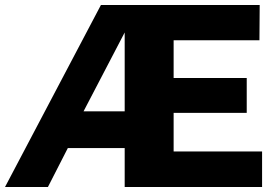

<svg xmlns="http://www.w3.org/2000/svg" viewBox="-20 -743 1110 763"><path d="M1021.5 -141V0H475.5V-154.5H249.5L170.5 0H0L381 -723H1012L1011 -583H670V-433H960.5V-294.5H670V-141ZM475.5 -300.5V-614L312 -300.5Z"/></svg>

Font: Public Sans ExtraBold
Style: Regular
Weight: 800
Designer: The Public Sans Project Authors: Dan O. Williams and USWDS (Libre Franklin designed by Pablo Impallari and Rodrigo Fuenz
Version: Version 1.007